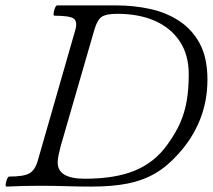

<svg xmlns="http://www.w3.org/2000/svg" viewBox="-20 -686 786 709"><path d="M4 3Q0 3 1 -6Q2 -15 6 -24.5Q10 -34 14 -34Q67 -34 88 -45.5Q109 -57 119 -91L258 -575Q267 -607 252 -617.5Q237 -628 181 -628Q177 -628 178 -637.5Q179 -647 183 -656.5Q187 -666 191 -666H411Q474 -666 534 -653Q594 -640 642 -608.5Q690 -577 718 -524.5Q746 -472 746 -392Q746 -313 718.5 -244Q691 -175 638 -117Q598 -72 553.5 -46Q509 -20 452.5 -8.5Q396 3 318 3Q271 3 224 1.5Q177 0 130 0Q67 0 4 3ZM293 -26Q406 -26 479 -56.5Q552 -87 598 -152Q628 -193 645 -231.5Q662 -270 669.5 -313.5Q677 -357 677 -412Q677 -483 644 -533Q611 -583 552 -609Q493 -635 413 -635Q373 -635 356.5 -624.5Q340 -614 329 -578L204 -146Q199 -127 196 -112Q193 -97 193 -86Q193 -26 293 -26Z"/></svg>

Font: Junicode
Style: Italic
Weight: 400
Italic angle: -11°
Designer: Peter S. Baker
Version: Version 2.100; ttfautohint (v1.8.4)